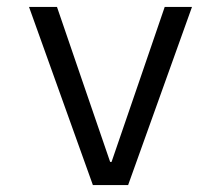

<svg xmlns="http://www.w3.org/2000/svg" viewBox="-20 -536 640 556"><path d="M351 0 536 -516H457L383 -300L303 -67H299L219 -300L145 -516H64L249 0Z"/></svg>

Font: IBM Mono
Style: Regular
Weight: 400
Monospace: yes
Designer: Mike Abbink, Paul van der Laan, Pieter van Rosmalen
Foundry: Bold Monday
Version: Version 2.3